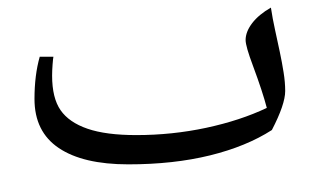

<svg xmlns="http://www.w3.org/2000/svg" viewBox="-20 -428 812 500"><path d="M314 0Q196.3 0 133.1 -42.5Q69.8 -85 69.8 -170.4Q69.8 -232.4 83.5 -280.3H119.1Q118.2 -276.4 116.9 -259.8Q115.7 -243.2 115.7 -231Q115.7 -172.9 137.7 -141.1Q159.7 -109.4 207.8 -92.8Q255.9 -76.2 335 -76.2Q428.2 -76.2 517.1 -95.2Q606 -114.3 674.8 -147Q664.1 -188.5 638.7 -256.8Q619.6 -307.6 619.6 -323.7Q619.6 -345.2 636.7 -367.7Q653.8 -390.1 685.5 -408.2Q689.9 -378.9 696.3 -350.1Q702.6 -321.3 708.5 -293.5Q714.4 -265.6 718.5 -239.7Q722.7 -213.9 722.7 -190.9Q722.7 -156.2 688 -89.4Q622.1 -46.9 527.1 -23.4Q432.1 0 314 0ZM365.2 -398.4ZM377.9 29.3ZM377.9 51.8Z"/></svg>

Font: Noto Naskh Arabic
Style: Regular
Weight: 400
Designer: Monotype Design team
Foundry: Monotype Imaging Inc.
Version: Version 1.01